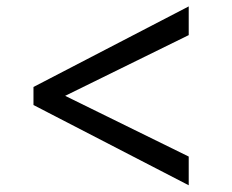

<svg xmlns="http://www.w3.org/2000/svg" viewBox="-20 -574 708 585"><path d="M555 -9.5 82 -254V-309L555 -554.5V-467L178.5 -282L555 -97Z"/></svg>

Font: Merriweather 24pt Medium
Style: Regular
Weight: 500
Designer: Eben Sorkin
Foundry: Eben Sorkin
Version: Version 2.100